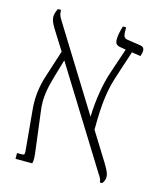

<svg xmlns="http://www.w3.org/2000/svg" viewBox="-101 -721 667 798"><g transform="rotate(15 232.5 -321.5)"><path d="M40 0H112C116 -14 115 -27 111 -58L90 -224C83 -274 93 -323 108 -373L130 -448L387 -34C398 -17 404 -9 404 4H414C420 -3 425 -13 425 -24C425 -41 415 -58 400 -83L326 -202C326 -324 336 -379 357 -443L393 -553L431 -547C434 -556 436 -563 436 -571C436 -583 430 -588 419 -590L366 -598C348 -600 343 -606 343 -632V-647H329C322 -625 318 -606 318 -589C318 -571 324 -564 342 -561L365 -557L328 -447C311 -397 298 -325 296 -250L77 -603C69 -616 63 -626 63 -640V-647H49C44 -636 39 -624 39 -612C39 -599 44 -586 56 -566L110 -480L75 -371C56 -315 51 -265 56 -215L72 -41C73 -28 71 -25 60 -25H40Z"/></g></svg>

Font: Noto Serif Hebrew Condensed ExtraLight
Style: Regular
Weight: 200
Width: 3
Designer: Monotype Design Team
Foundry: Monotype Imaging Inc.
Version: Version 2.004